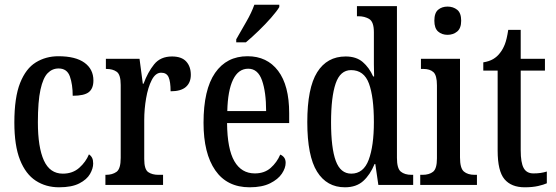

<svg xmlns="http://www.w3.org/2000/svg" viewBox="-20 -786 2362 816"><path d="M231 10Q175 10 132 -18Q89 -46 65 -106.5Q41 -167 41 -265Q41 -372 65.5 -433.5Q90 -495 132.5 -521Q175 -547 228 -547Q301 -547 339 -519.5Q377 -492 377 -444Q377 -410 357.5 -394.5Q338 -379 289 -379Q289 -427 277 -461Q265 -495 229 -495Q202 -495 182.5 -475Q163 -455 152 -405Q141 -355 141 -266Q141 -160 166.5 -104Q192 -48 247 -48Q289 -48 317 -73Q345 -98 358 -130Q367 -124 371.5 -115Q376 -106 376 -91Q376 -70 362.5 -46.5Q349 -23 317 -6.5Q285 10 231 10Z M428 0V-43H431Q457 -43 475 -55.5Q493 -68 493 -115V-425Q493 -469 476 -481Q459 -493 433 -493H430V-536H573L587 -430H590Q608 -479 635 -512.5Q662 -546 711 -546Q752 -546 771.5 -524.5Q791 -503 791 -468Q791 -435 770 -416.5Q749 -398 705 -398Q705 -439 696.5 -458Q688 -477 665 -477Q641 -477 625 -446Q609 -415 601 -368.5Q593 -322 593 -276V-110Q593 -66 610 -54.5Q627 -43 653 -43H673V0Z M1041 10Q945 10 895 -62Q845 -134 845 -264Q845 -405 894 -476Q943 -547 1032 -547Q1115 -547 1162 -485Q1209 -423 1209 -305V-263H945Q946 -153 976 -101Q1006 -49 1063 -49Q1104 -49 1130.5 -72.5Q1157 -96 1171 -129Q1181 -125 1187.5 -116.5Q1194 -108 1194 -94Q1194 -72 1178 -48Q1162 -24 1128 -7Q1094 10 1041 10ZM1111 -314Q1111 -395 1093.5 -444.5Q1076 -494 1035 -494Q993 -494 970.5 -447.5Q948 -401 946 -314ZM984 -619Q1005 -656 1027 -694Q1049 -732 1061 -766H1167V-756Q1157 -739 1133 -711.5Q1109 -684 1079.5 -655.5Q1050 -627 1025 -606H984Z M1446 10Q1369 10 1327.5 -56.5Q1286 -123 1286 -267Q1286 -412 1328 -479Q1370 -546 1449 -546Q1494 -546 1521.5 -522.5Q1549 -499 1566 -461H1570Q1569 -484 1569 -511.5Q1569 -539 1569 -567V-649Q1569 -693 1549.5 -705Q1530 -717 1503 -717H1497V-760H1667V-115Q1667 -70 1683.5 -56.5Q1700 -43 1729 -43H1736V0H1588L1575 -89H1572Q1553 -43 1523.5 -16.5Q1494 10 1446 10ZM1473 -48Q1525 -48 1547 -107Q1569 -166 1569 -267Q1569 -374 1548 -431Q1527 -488 1472 -488Q1426 -488 1406.5 -431Q1387 -374 1387 -266Q1387 -157 1407 -102.5Q1427 -48 1473 -48Z M1882 -638Q1858 -638 1842 -652Q1826 -666 1826 -698Q1826 -731 1842 -744.5Q1858 -758 1882 -758Q1906 -758 1923 -744.5Q1940 -731 1940 -698Q1940 -666 1923 -652Q1906 -638 1882 -638ZM1766 0V-43H1776Q1804 -43 1820.5 -56Q1837 -69 1837 -113V-423Q1837 -466 1822 -479.5Q1807 -493 1780 -493H1769V-536H1935V-117Q1935 -71 1951.5 -57Q1968 -43 1997 -43H2007V0Z M2210 10Q2153 10 2124 -24.5Q2095 -59 2095 -146V-486H2034V-521Q2059 -525 2076 -535Q2093 -545 2105 -561Q2117 -576 2125.5 -597.5Q2134 -619 2140 -659H2193V-536H2296V-486H2193V-147Q2193 -95 2205.5 -72Q2218 -49 2247 -49Q2264 -49 2277.5 -51Q2291 -53 2304 -57V-7Q2291 -1 2267 4.5Q2243 10 2210 10Z"/></svg>

Font: Noto Serif Myanmar ExtraCondensed Medium
Style: Regular
Weight: 500
Width: 2
Designer: Ben Mitchell and the Monotype Design Team
Foundry: Monotype Imaging Inc.
Version: Version 2.106; ttfautohint (v1.8.4.7-5d5b)